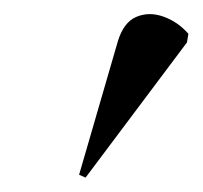

<svg xmlns="http://www.w3.org/2000/svg" viewBox="-20 -745 282 267"><path d="M99 -498 90 -502 144 -688Q152 -714 169.5 -721.5Q187 -729 207 -722Q227 -715 242 -698L240 -686Z"/></svg>

Font: Noto Serif Display ExtraCondensed
Style: Italic
Weight: 400
Width: 2
Italic angle: -12°
Designer: Monotype Design Team
Foundry: Monotype Imaging Inc.
Version: Version 2.009